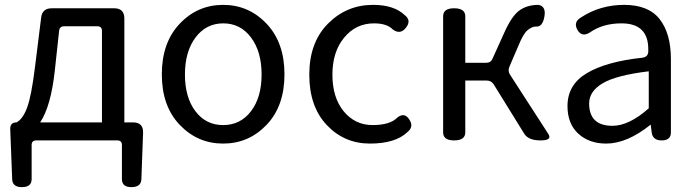

<svg xmlns="http://www.w3.org/2000/svg" viewBox="-20 -577 2858 789"><path d="M205 -285Q189 -140 145 -74H399V-450Q399 -469 380 -469H244Q225 -469 223 -451ZM129 0Q110 0 110 19V159Q110 192 70 192Q31 192 30 159L22 -48Q22 -74 48 -74Q74 -88 91 -134Q109 -181 124 -303L149 -504Q153 -543 193 -543H449Q491 -543 491 -501V-74H527Q569 -74 568 -32L561 159Q560 192 520 192Q481 192 481 159V19Q481 0 462 0Z M1075.5 -64Q1002 13 897 13Q792 13 718.5 -64Q645 -141 645 -271.5Q645 -402 718.5 -479.5Q792 -557 897 -557Q1002 -557 1075.5 -479.5Q1149 -402 1149 -271.5Q1149 -141 1075.5 -64ZM783 -120Q826 -63 897 -63Q968 -63 1011.5 -120Q1055 -177 1055 -271Q1055 -365 1011.5 -423Q968 -481 897.5 -481Q827 -481 783.5 -423Q740 -365 740 -271Q740 -177 783 -120Z M1662 -86Q1682 -56 1654 -34Q1605 13 1500 13Q1395 13 1323 -63Q1251 -139 1251 -270Q1251 -402 1327 -479Q1404 -557 1513 -557Q1599 -557 1643 -515Q1672 -493 1648 -463Q1625 -433 1594 -456Q1570 -481 1517 -481Q1442 -481 1394 -422Q1346 -364 1346 -270Q1346 -177 1392 -120Q1439 -63 1511 -63Q1583 -63 1613 -94Q1642 -117 1662 -86Z M1846 0Q1801 0 1801 -33V-510Q1801 -543 1846 -543Q1892 -543 1892 -510V-319H1978Q1997 -319 2004 -336L2051 -440Q2082 -510 2113 -533Q2145 -557 2193 -557Q2225 -551 2217 -508Q2209 -465 2183 -468Q2166 -468 2148 -453Q2131 -439 2112 -393L2073 -302Q2066 -285 2076 -270L2233 -27Q2251 0 2201 0Q2151 0 2134 -28L2009 -230Q1999 -246 1980 -246H1892V-33Q1892 0 1846 0Z M2471 13Q2401 13 2356 -28Q2312 -69 2312 -141Q2312 -229 2391 -276Q2471 -324 2621 -340Q2646 -344 2644 -371Q2646 -481 2534 -481Q2457 -481 2403 -443Q2371 -423 2353 -454Q2335 -486 2367 -505Q2446 -557 2545 -557Q2645 -557 2691 -498Q2737 -439 2737 -334V-33Q2737 0 2699 0Q2662 0 2658 -33L2654 -65Q2557 13 2471 13ZM2497 -60Q2565 -60 2646 -132V-284Q2513 -268 2457 -235Q2401 -202 2401 -152Q2401 -60 2497 -60Z"/></svg>

Font: Swei Gothic CJK TC Regular
Style: Regular
Weight: 400
Version: Version 2.129